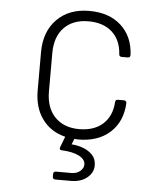

<svg xmlns="http://www.w3.org/2000/svg" viewBox="-53 -606 707 848"><g transform="rotate(5 300.0 -182.5)"><path d="M224 195Q212 195 212 183V172Q212 160 224 160H292Q316 160 331 147Q346 134 346 118Q346 95 318 80.5Q290 66 243 64Q228 64 233 50L251 3Q186 -13 149 -63.5Q112 -114 112 -190V-360Q112 -451 165.5 -505.5Q219 -560 309 -560Q397 -560 450 -512Q503 -464 507 -382Q507 -370 495 -370H469Q457 -370 457 -382Q453 -444 414 -479Q375 -514 309 -514Q241 -514 201.5 -473.5Q162 -433 162 -360V-190Q162 -118 201.5 -77Q241 -36 309 -36Q375 -36 414 -71Q453 -106 457 -168Q457 -180 469 -180H495Q507 -180 507 -168Q503 -86 450 -38Q397 10 309 10Q300 10 292 9L282 34Q306 35 331.5 44Q357 53 374.5 71Q392 89 392 118Q392 150 364.5 172.5Q337 195 292 195Z"/></g></svg>

Font: Pitagon Sans Mono Thin
Style: Regular
Weight: 100
Monospace: yes
Designer: Travis Tran
Foundry: Pitagon
Version: Version 1.001; ttfautohint (v1.8.4.7-5d5b);gftools[0.9.26]